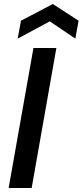

<svg xmlns="http://www.w3.org/2000/svg" viewBox="-20 -933 410 953"><path d="M22.9 0 146 -694.8H259.8L137.2 0ZM370.1 -830.1 354 -741.2 227.1 -827.1 67.9 -741.2 84 -830.1 242.2 -913.1Z"/></svg>

Font: SVN-Poppins Medium
Style: Italic
Weight: 500
Italic angle: -10°
Designer: Ninad Kale (Devanagari), Jonny Pinhorn (Latin)
Foundry: Indian Type Foundry
Version: Version 3.002 2017